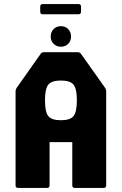

<svg xmlns="http://www.w3.org/2000/svg" viewBox="-20 -923 598 943"><path d="M69 0Q56.5 0 56.5 -12.5V-476Q56.5 -482.5 61.5 -491L180 -659Q185.5 -666.5 196 -666.5H361.5Q372.5 -666.5 377.5 -659L496.5 -491Q501.5 -484 501.5 -476V-12.5Q501.5 0 489 0H347.5Q335 0 335 -12.5V-225H223.5V-12.5Q223.5 0 211 0ZM279 -332.5Q325 -332.5 341.2 -352.8Q357.5 -373 357.5 -430Q357.5 -487 341.2 -507.2Q325 -527.5 279 -527.5Q233.5 -527.5 217.2 -507.2Q201 -487 201 -430Q201 -373 217.2 -352.8Q233.5 -332.5 279 -332.5ZM279 -693.5Q257.5 -693.5 243.2 -707.8Q229 -722 229 -743.5Q229 -765.5 243.2 -780Q257.5 -794.5 279 -794.5Q301 -794.5 315 -780Q329 -765.5 329 -743.5Q329 -722 315 -707.8Q301 -693.5 279 -693.5ZM190 -853Q177.5 -853 177.5 -865.5V-890.5Q177.5 -903 190 -903H365.5Q378 -903 378 -890.5V-865.5Q378 -853 365.5 -853Z"/></svg>

Font: Jaro
Style: Regular
Weight: 400
Designer: Agyei Archer, Celine Hurka, Mirko Velimirović
Version: Version 1.000